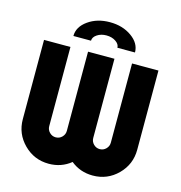

<svg xmlns="http://www.w3.org/2000/svg" viewBox="-118 -923 968 1029"><g transform="rotate(15 366.0 -409.0)"><path d="M48.8 -195.3V-634.8H195.3V-195.3Q195.3 -175.3 209.7 -160.9Q224.1 -146.5 244.1 -146.5Q264.2 -146.5 278.6 -160.9Q293 -175.3 293 -195.3V-634.8H439.5V-195.3Q439.5 -175.3 453.9 -160.9Q468.3 -146.5 488.3 -146.5Q508.3 -146.5 522.7 -160.9Q537.1 -175.3 537.1 -195.3V-634.8H683.6V-195.3Q683.6 -114.3 626.5 -57.1Q569.3 0 488.3 0Q418.5 0 366.2 -42.5Q314 0 244.1 0Q163.1 0 106 -57.1Q48.8 -114.3 48.8 -195.3ZM439.5 -695.8Q439.5 -715.8 418 -730.2Q396.5 -744.6 366.2 -744.6Q336.4 -744.6 314.7 -730.2Q293 -715.8 293 -695.8H195.3Q195.3 -746.6 245.4 -782.2Q295.4 -817.9 366.2 -817.9Q437 -817.9 487.1 -782.2Q537.1 -746.6 537.1 -695.8Z"/></g></svg>

Font: Audex
Style: Regular
Weight: 400
Designer: GGBotNet
Foundry: GGBotNet
Version: 1.00